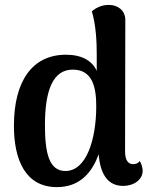

<svg xmlns="http://www.w3.org/2000/svg" viewBox="-20 -752 624 786"><path d="M552 -93C545 -82 533 -80 525 -80C504 -80 492 -97 492 -132L493 -670C493 -709 463 -732 425 -732C391 -732 367 -715 356 -706C373 -648 376 -581 376 -533V-462C357 -504 314 -528 250 -528C113 -528 37 -421 37 -237C37 -101 82 14 213 14C297 14 353 -34 384 -121C390 -40 421 9 484 9C529 9 564 -17 564 -53C564 -64 560 -80 552 -93ZM248 -52C181 -52 164 -125 164 -240C164 -385 198 -467 278 -467C360 -467 374 -392 374 -317C374 -182 334 -52 248 -52Z"/></svg>

Font: Arima Koshi ExtraBold
Style: Regular
Weight: 800
Designer: Joana Correia and Natanael Gama
Foundry: NDISCOVER
Version: Version 1.019;PS 001.019;hotconv 1.0.88;makeotf.lib2.5.64775